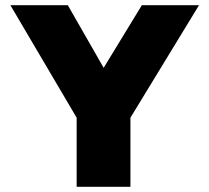

<svg xmlns="http://www.w3.org/2000/svg" viewBox="-20 -719 806 739"><path d="M275 -266 20 -699H241L379 -458L526 -699H746L482 -266V0H275Z"/></svg>

Font: Prompt ExtraBold
Style: Regular
Weight: 800
Designer: Katatrad Team
Foundry: CadsonDemak
Version: Version 1.001